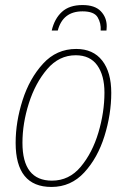

<svg xmlns="http://www.w3.org/2000/svg" viewBox="-20 -731 502 761"><path d="M184 10Q261 10 314 -47.5Q367 -105 394 -191.5Q421 -278 421 -363Q421 -445 385 -491Q349 -537 282 -537Q204 -537 150.5 -478.5Q97 -420 69.5 -334Q42 -248 42 -165Q42 10 184 10ZM186 -15Q69 -15 69 -165Q69 -242 94.5 -322Q120 -402 167 -457Q214 -512 280 -512Q337 -512 365.5 -472Q394 -432 394 -364Q394 -286 370 -205.5Q346 -125 300 -70Q254 -15 186 -15ZM185 -610H209Q229 -686 307 -686Q353 -686 367 -662.5Q381 -639 379 -610H402Q402 -613 402.5 -617.5Q403 -622 403 -627Q403 -662 379.5 -686.5Q356 -711 307 -711Q255 -711 225.5 -684Q196 -657 185 -610Z"/></svg>

Font: Noto Sans UI SemiCondensed Thin
Style: Italic
Weight: 250
Width: 4
Italic angle: -12°
Designer: Monotype Design Team
Foundry: Monotype Imaging Inc.
Version: Version 1.901